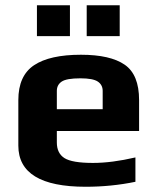

<svg xmlns="http://www.w3.org/2000/svg" viewBox="-20 -703 599 733"><path d="M511 -203V-321C511 -385.7 492.7 -430.7 456 -456C419.3 -481.3 363.7 -494 289 -494C209.7 -494 150 -480.7 110 -454C70 -427.3 50 -383 50 -321V-147C50 -42.3 135.7 10 307 10C372.3 10 435.7 3.7 497 -9V-102C437 -88 383 -81 335 -81C281.7 -81 245.3 -87.2 226 -99.5C206.7 -111.8 197 -131.7 197 -159V-203ZM372 -286H197V-356C197 -371.3 203.2 -383.2 215.5 -391.5C227.8 -399.8 251.7 -404 287 -404C319 -404 341.2 -399.8 353.5 -391.5C365.8 -383.2 372 -371.3 372 -356ZM437 -565V-683H311V-565ZM247 -565V-683H121V-565Z"/></svg>

Font: Play
Style: Bold
Weight: 700
Designer: Jonas Hecksher
Foundry: Jonas Hecksher, Playtypeª, e-types AS
Version: Version 1.002